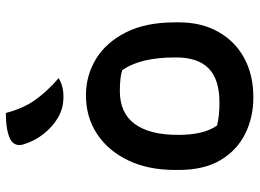

<svg xmlns="http://www.w3.org/2000/svg" viewBox="-132 -722 865 640"><g transform="rotate(-90 300.0 -401.5)"><path d="M303 -547Q369 -547 424 -513.5Q479 -480 512.5 -414Q546 -348 546 -250V-237Q546 -162 514.5 -106Q483 -50 427 -19.5Q371 11 296 11Q229 11 174 -16.5Q119 -44 86.5 -99Q54 -154 54 -238V-250Q54 -340 86 -406.5Q118 -473 174 -510Q230 -547 303 -547ZM317 -434Q244 -434 207.5 -384.5Q171 -335 171 -242V-235Q171 -199 178 -167Q185 -135 202 -110Q233 -102 279 -102Q356 -102 392.5 -138Q429 -174 429 -246V-252Q429 -306 419 -349.5Q409 -393 387 -426Q363 -434 317 -434ZM244 -814Q258 -759 285.5 -719Q313 -679 360 -638Q334 -622 299 -622Q278 -622 261 -626.5Q244 -631 227 -641Q197 -659 173.5 -689Q150 -719 139 -756Q135 -769 139 -780.5Q143 -792 156 -799Q172 -807 194 -810.5Q216 -814 244 -814Z"/></g></svg>

Font: Recursive Sn Csl St SmB
Style: Regular
Weight: 600
Version: Version 1.079;hotconv 1.0.112;makeotfexe 2.5.65598; ttfautoh